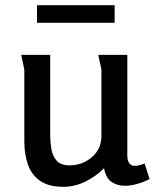

<svg xmlns="http://www.w3.org/2000/svg" viewBox="-20 -709 598 742"><path d="M174 -497V-187Q174 -160 178.5 -133Q183 -106 199 -88Q215 -70 249 -70Q298 -70 335 -101.5Q372 -133 372 -184V-440Q372 -441 369 -454Q366 -467 363 -481Q360 -495 360 -497H472V-110Q472 -68 501 -68Q515 -68 539 -77L558 -17Q537 -6 511.5 1.5Q486 9 462 9Q433 9 411 -6Q389 -21 382 -59Q352 -28 310.5 -7.5Q269 13 225 13Q169 13 136 -9.5Q103 -32 88.5 -71.5Q74 -111 74 -163V-440L62 -497ZM123 -689H423V-621H123Z"/></svg>

Font: Rosario SemiBold
Style: Regular
Weight: 600
Designer: Hector Gatti
Foundry: Omnibus Type
Version: Version 1.101; ttfautohint (v1.8.1.43-b0c9)